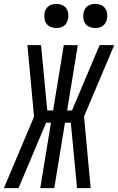

<svg xmlns="http://www.w3.org/2000/svg" viewBox="-49 -967 607 987"><path d="M-29 0 126 -367 92 -735H162L194 -399H224L279 -735H351L296 -399H321L463 -735H538L383 -368L417 0H347L315 -336H285L230 0H158L213 -336H188L88 -99L46 0ZM440 -823Q426 -823 412 -828.5Q398 -834 390 -845Q382 -856 380 -870.5Q378 -885 380 -900Q382 -910 387 -919.5Q392 -929 401 -935.5Q410 -942 420 -944.5Q430 -947 441 -947Q455 -947 469 -941.5Q483 -936 491 -925Q499 -914 501.5 -899.5Q504 -885 501 -870Q499 -860 494 -850.5Q489 -841 480 -834.5Q471 -828 461 -825.5Q451 -823 440 -823ZM240 -823Q226 -823 212 -828.5Q198 -834 190 -845Q182 -856 180 -870.5Q178 -885 180 -900Q182 -910 187 -919.5Q192 -929 201 -935.5Q210 -942 220 -944.5Q230 -947 241 -947Q255 -947 269 -941.5Q283 -936 291 -925Q299 -914 301.5 -899.5Q304 -885 301 -870Q299 -860 294 -850.5Q289 -841 280 -834.5Q271 -828 261 -825.5Q251 -823 240 -823Z"/></svg>

Font: Iosevka Fixed
Style: Italic
Weight: 400
Italic angle: -9°
Monospace: yes
Designer: Belleve Invis
Foundry: Belleve Invis
Version: Version 33.2.4